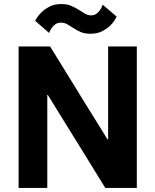

<svg xmlns="http://www.w3.org/2000/svg" viewBox="-20 -930 769 950"><path d="M284 -910Q312 -910 332.5 -901Q353 -892 369.5 -881.5Q386 -871 400.5 -862.5Q415 -854 431 -854Q446 -854 457 -862Q468 -870 475 -880Q483 -891 488 -907L557 -848Q545 -823 527 -805Q511 -789 486.5 -776Q462 -763 427 -763Q399 -763 379.5 -771.5Q360 -780 344 -790.5Q328 -801 313.5 -809.5Q299 -818 282 -818Q265 -818 254 -810Q243 -802 236 -792Q228 -781 223 -767L154 -827Q166 -850 184 -868Q200 -884 224.5 -897Q249 -910 284 -910ZM72 -700H228Q289 -601 344 -512Q367 -474 391.5 -434.5Q416 -395 438.5 -359Q461 -323 480 -292Q499 -261 512 -240H515V-700H657V0H501Q442 -97 387 -185Q364 -222 339.5 -261.5Q315 -301 292.5 -337.5Q270 -374 250.5 -405.5Q231 -437 217 -460H214V0H72Z"/></svg>

Font: Post Grotesk Bold
Style: Bold
Weight: 700
Version: Version 1.0